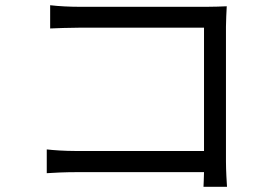

<svg xmlns="http://www.w3.org/2000/svg" viewBox="-20 -706 1040 735"><path d="M849 9C848 -7 845 -52 845 -88V-604C845 -628 847 -659 848 -682C828 -681 798 -680 774 -680H281C249 -680 205 -682 172 -686V-597C195 -598 245 -600 282 -600H761V-128H270C228 -128 185 -131 159 -134V-43C186 -45 231 -47 272 -47H761C760 -23 760 -2 759 9Z"/></svg>

Font: Noto Sans T Chinese Regular
Style: Regular
Weight: 400
Designer: Ryoko NISHIZUKA (kana & ideographs); Paul D. Hunt (Latin, Greek & Cyrillic); Wenlong ZHANG (bopomofo); Sandoll Communica
Foundry: Adobe Systems Incorporated
Version: Version 1.000;PS 1;hotconv 1.0.78;makeotf.lib2.5.61930